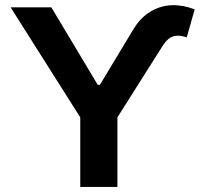

<svg xmlns="http://www.w3.org/2000/svg" viewBox="-20 -736 798 756"><path d="M360.8 -402.1H377.5V-385.5H360.8ZM182.2 -707 369.1 -394.9 504.6 -619.7Q533.2 -667.2 573.1 -690.7Q613.1 -714.3 657.5 -715.5Q701.9 -716.7 746.6 -699L715.2 -588.8Q692.1 -596.7 675.1 -595.3Q658.1 -594 644.5 -583.4Q630.9 -572.7 617 -550L442.3 -273.9V0H296V-273.9L21.9 -707Z"/></svg>

Font: WEMIX Pretendard Variable
Style: Regular
Weight: 400
Designer: Base glyphs from Inter by Rasmus Andersson; Hangeul glyphs from Noto Sans CJK(Source Han Sans) by Jang Soo-young and Kan
Foundry: Kil Hyung-jin
Version: Version 1.000;Glyphs 3.2 (3208)